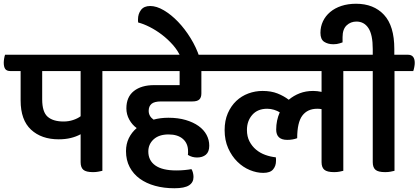

<svg xmlns="http://www.w3.org/2000/svg" viewBox="-56 -907 2232 1024"><path d="M490 -528V4Q481 6 468.5 8.5Q456 11 440 11Q403 11 388.5 -1.5Q374 -14 374 -42V-191Q350 -178 321 -171Q292 -164 257 -164Q165 -164 109.5 -215.5Q54 -267 54 -371V-528H0Q-20 -528 -28 -539Q-36 -550 -36 -573Q-36 -582 -34 -594.5Q-32 -607 -29 -615H562Q598 -615 598 -571Q598 -562 595.5 -549Q593 -536 590 -528ZM283 -259Q310 -259 334 -267Q358 -275 374 -287V-528H169V-377Q169 -310 198 -284.5Q227 -259 283 -259Z M1018 -528V-409Q1018 -387 1007 -376.5Q996 -366 970 -366H803Q767 -366 752 -353Q737 -340 737 -316Q737 -287 763 -269Q799 -279 842 -279Q894 -279 934.5 -267Q975 -255 1003 -235Q1031 -215 1045.5 -188Q1060 -161 1060 -130Q1060 -97 1042 -82Q1024 -67 995 -67Q968 -67 946 -81Q947 -86 947 -89.5Q947 -93 947 -100Q947 -142 919.5 -166Q892 -190 843 -190Q792 -190 763.5 -164Q735 -138 735 -99Q735 -51 772.5 -24.5Q810 2 884 2Q907 2 928 0Q949 -2 965 -5Q970 2 973 14Q976 26 976 37Q976 66 952 81.5Q928 97 874 97Q818 97 771 84Q724 71 689.5 46Q655 21 635.5 -16Q616 -53 616 -101Q616 -139 631 -170Q646 -201 673 -224Q649 -241 633.5 -269Q618 -297 618 -329Q618 -390 658 -421.5Q698 -453 766 -453H902V-528H568Q532 -528 532 -573Q532 -582 534 -594.5Q536 -607 540 -615H1092Q1128 -615 1128 -571Q1128 -562 1126 -549Q1124 -536 1121 -528Z M908 -602Q893 -637 866 -667.5Q839 -698 807.5 -722Q776 -746 742.5 -763Q709 -780 681 -787Q680 -791 680 -795Q680 -799 680 -804Q680 -833 696 -854Q712 -875 745 -875Q779 -875 818 -852Q857 -829 893.5 -791Q930 -753 960.5 -703.5Q991 -654 1008 -602Z M1529 -170Q1505 -161 1476 -161Q1417 -161 1417 -216Q1417 -265 1436 -308Q1423 -316 1405.5 -321.5Q1388 -327 1369 -327Q1318 -327 1289.5 -294.5Q1261 -262 1261 -214Q1261 -179 1274.5 -153Q1288 -127 1309.5 -109Q1331 -91 1358.5 -81Q1386 -71 1415 -68Q1416 -63 1416 -58.5Q1416 -54 1416 -49Q1416 -22 1400.5 -3.5Q1385 15 1348 15Q1313 15 1276.5 0Q1240 -15 1210 -44.5Q1180 -74 1161 -116.5Q1142 -159 1142 -213Q1142 -264 1159 -303Q1176 -342 1204 -368.5Q1232 -395 1268.5 -408.5Q1305 -422 1344 -422Q1390 -422 1424 -408.5Q1458 -395 1484 -375Q1510 -397 1542.5 -409.5Q1575 -422 1614 -422Q1636 -422 1659 -417V-528H1105Q1085 -528 1077 -539Q1069 -550 1069 -573Q1069 -582 1071 -594.5Q1073 -607 1076 -615H1847Q1883 -615 1883 -571Q1883 -562 1881 -549Q1879 -536 1875 -528H1775V4Q1767 6 1754.5 8.5Q1742 11 1726 11Q1689 11 1674 -1.5Q1659 -14 1659 -42V-325Q1654 -326 1648 -326.5Q1642 -327 1636 -327Q1584 -327 1556.5 -290.5Q1529 -254 1529 -170Z M2048 -528V4Q2039 6 2027 8.5Q2015 11 1998 11Q1961 11 1946.5 -1.5Q1932 -14 1932 -42V-528H1857Q1837 -528 1829 -539Q1821 -550 1821 -573Q1821 -582 1823 -594.5Q1825 -607 1828 -615H1932V-645Q1932 -722 1909 -757Q1886 -792 1845 -792Q1814 -792 1792.5 -771.5Q1771 -751 1771 -709V-681Q1764 -678 1756 -676Q1741 -671 1722 -671Q1693 -671 1673 -684Q1653 -697 1653 -732Q1653 -765 1666.5 -793.5Q1680 -822 1705 -843Q1730 -864 1765 -875.5Q1800 -887 1843 -887Q1937 -887 1992 -828Q2047 -769 2047 -646V-615H2120Q2156 -615 2156 -571Q2156 -562 2153.5 -549Q2151 -536 2148 -528Z"/></svg>

Font: Baloo 2 SemiBold
Style: Regular
Weight: 600
Designer: Sarang Kulkarni and Ek Type
Foundry: Ek Type
Version: Version 1.640;hotconv 1.0.111;makeotfexe 2.5.65597; ttfautoh